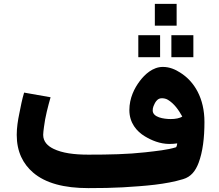

<svg xmlns="http://www.w3.org/2000/svg" viewBox="-20 -949 1126 987"><path d="M66 -256C66 -168 99 -106 150 -62C214 -7 310 18 434 18C500 18 559 17 611 14C728 7 832 -1 921 -28C962 -40 985 -70 1001 -112C1022 -168 1031 -239 1031 -322C1031 -443 980 -530 906 -576C881 -592 852 -605 817 -605C765 -605 724 -566 699 -533C671 -496 645 -445 645 -383C645 -317 683 -273 725 -248C758 -228 802 -209 851 -209C864 -209 878 -210 891 -212C890 -201 887 -194 885 -192C839 -178 787 -173 726 -166C637 -156 541 -154 434 -154C361 -154 300 -162 255 -184C226 -198 202 -220 202 -256C202 -266 204 -280 206 -296C212 -347 227 -403 240 -449L104 -473C94 -441 86 -400 79 -364C72 -331 66 -292 66 -256ZM917 -350C904 -341 881 -337 858 -337C821 -337 765 -346 765 -381C765 -388 766 -396 769 -403C776 -420 787 -444 811 -444C822 -444 833 -442 843 -436C876 -416 898 -384 917 -350ZM888 -817V-929H776V-817ZM803 -655V-768H691V-655ZM974 -655V-768H861V-655Z"/></svg>

Font: Iranian Sans Web
Style: Bold
Weight: 700
Designer: Hooman Mehr, Hadi Navid in Neviseh Pardaz Co. Ltd. (http://nevisa.com)
Foundry: http://font-store.ir
Version: 5.0.2 build 3/9/1393